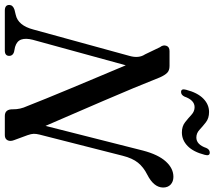

<svg xmlns="http://www.w3.org/2000/svg" viewBox="-76 -844 911 816"><g transform="rotate(90 380.0 -435.5)"><path d="M140.5 -118.5Q133 -89 139.5 -70Q146 -51 171 -43.5L193 -39Q209 -33.5 209 -19Q209 0 186.5 0H16.5Q-7.5 0 -7.5 -19Q-7 -34.5 12.5 -41L35 -46.5Q80 -56.5 97 -121.5L209 -529.5Q220.5 -569.5 202.5 -596L172 -659.5Q161.5 -672.5 166 -686.2Q170.5 -700 188.5 -700H252Q271 -700 281 -690Q291 -680 300 -660Q320 -609.5 346 -546.8Q372 -484 400.8 -417.5Q429.5 -351 456.8 -287.8Q484 -224.5 506.5 -173L611.5 -587.5Q628.5 -652 657.8 -684.2Q687 -716.5 723 -716.5Q743 -716.5 755.8 -704.8Q768.5 -693 768.5 -672.5Q768 -633 714 -605.5Q682 -589.5 663 -566Q644 -542.5 633.5 -501L543.5 -147.5Q540 -133.5 540.2 -122.8Q540.5 -112 546 -96.5L567 -39.5Q573.5 -23 567.5 -11.5Q561.5 0 546 0H464.5Q435 0 436 -35Q436.5 -65 422.5 -95Q410 -127.5 390.2 -175.8Q370.5 -224 346.8 -281Q323 -338 297.8 -398Q272.5 -458 249 -514ZM534.5 -752.5Q508.5 -752.5 491.2 -766Q474 -779.5 459.5 -793Q445 -806.5 427 -806.5Q397 -806.5 382 -763.5Q375 -749 362.5 -749Q347 -749 353 -770.5Q365.5 -819 390.5 -843.5Q415.5 -868 447.5 -868Q474 -868 491.2 -854.5Q508.5 -841 523 -827.5Q537.5 -814 556 -814Q586 -814 600.5 -856.5Q607 -871 620 -871Q635.5 -871 629.5 -849.5Q617 -801 592 -776.8Q567 -752.5 534.5 -752.5Z"/></g></svg>

Font: Fraunces 72pt S050
Style: Italic
Weight: 400
Italic angle: -16°
Version: Version 1.000; ttfautohint (v1.8.3)